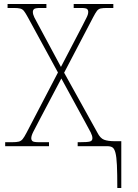

<svg xmlns="http://www.w3.org/2000/svg" viewBox="-20 -734 692 964"><path d="M569 210Q569 137 567 95Q565 53 559.5 32.5Q554 12 544.5 6Q535 0 519 0H370V-20H381Q419 -20 431.5 -23.5Q444 -27 444 -40Q444 -52 435.5 -69Q427 -86 408 -120L288 -340L184 -143Q157 -92 147 -72Q137 -52 137 -40Q137 -31 143 -25.5Q149 -20 176 -20H226V0H6V-20H41Q63 -20 74.5 -23Q86 -26 94 -36Q102 -46 113 -67L271 -370L120 -647Q108 -669 100.5 -678.5Q93 -688 82 -691Q71 -694 49 -694H18V-714H213V-694H184Q157 -694 151 -688.5Q145 -683 145 -674Q145 -662 152.5 -646.5Q160 -631 173 -608L286 -398L395 -607Q406 -629 414.5 -645.5Q423 -662 423 -674Q423 -683 417.5 -688.5Q412 -694 386 -694H350V-714H549V-694H519Q497 -694 485.5 -691.5Q474 -689 466.5 -679Q459 -669 448 -648L302 -369L469 -68Q483 -40 502.5 -32.5Q522 -25 557 -25H589V210Z"/></svg>

Font: Noto Serif Thin
Style: Regular
Weight: 100
Designer: Monotype Design Team
Foundry: Monotype Imaging Inc.
Version: Version 2.015